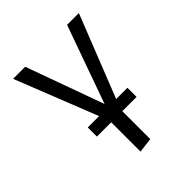

<svg xmlns="http://www.w3.org/2000/svg" viewBox="-206 -675 1027 1027"><g transform="rotate(-45 307.5 -161.5)"><path d="M265.6 217.4V-4.6H157.4V-73.8H243.1L59 -540H150.3L309.7 -99L467.2 -540H556.4L372.3 -73.8H457.4V-4.6H349.7V206.7Z"/></g></svg>

Font: FiraCode Nerd Font Mono
Style: Regular
Weight: 400
Monospace: yes
Designer: Carrois Corporate, Edenspiekermann AG, Nikita Prokopov
Foundry: Carrois Corporate, Edenspiekermann AG, Nikita Prokopov
Version: Version 6.002;Nerd Fonts 3.4.0